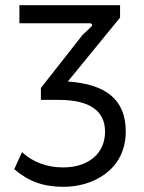

<svg xmlns="http://www.w3.org/2000/svg" viewBox="-20 -520 558 742"><path d="M226 202C339 202 466 137 466 -12C466 -136 388 -195 242 -205L444 -452V-500H55V-430H327C336 -430 339 -422 332 -416L299 -385L138 -180V-134H207C329 -134 386 -90 386 -11C386 72 323 127 224 127C161 127 106 106 65 68L35 134C92 182 148 202 226 202Z"/></svg>

Font: Finlandica
Style: Regular
Weight: 400
Designer: Niklas Ekholm, Juho Hiilivirta, Jaakko Suomalainen
Foundry: Helsinki Type Studio
Version: Version 2.000;Glyphs 3.2 (3202)